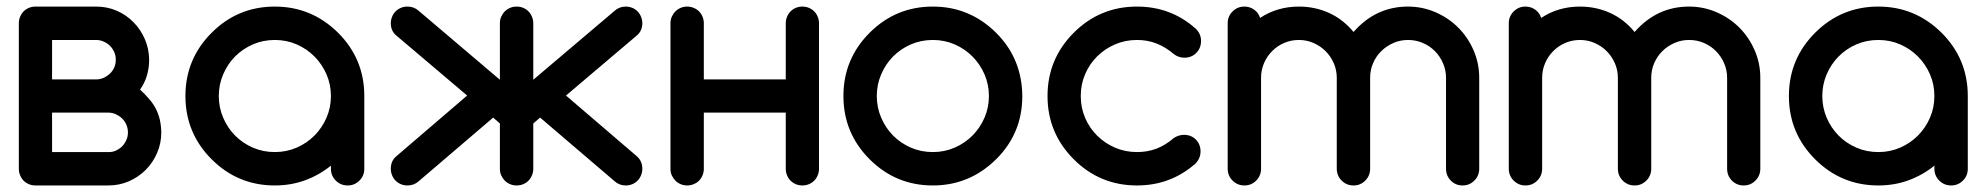

<svg xmlns="http://www.w3.org/2000/svg" viewBox="-20 -567 6075 587"><path d="M273.9 -546.9Q307.6 -546.9 336.9 -534.2Q366.2 -521.5 388.2 -499Q410.2 -476.6 422.9 -447.3Q435.5 -418 436 -384.8Q436 -332.5 408.2 -293Q424.3 -278.3 436.5 -263.7Q449.2 -249 457 -233.4Q464.8 -217.8 468.8 -200.2Q472.7 -182.6 473.1 -162.1Q473.1 -128.9 460.4 -99.6Q447.8 -70.3 425.8 -47.9Q403.3 -25.4 374 -12.7Q344.7 0 311 0H88.4Q77.6 0 68.4 -3.9Q59.1 -7.8 52.2 -14.6Q45.4 -21.5 41.5 -31.2Q37.6 -40.5 37.6 -50.8V-496.1Q37.6 -506.3 41.5 -515.6Q45.4 -525.4 52.2 -532.2Q59.1 -539.1 68.4 -543Q77.6 -546.9 88.4 -546.9ZM311 -102.1Q323.2 -101.6 334 -106.4Q344.7 -111.3 353.5 -119.6Q361.3 -127.9 366.2 -138.7Q371.1 -149.4 371.1 -162.1Q371.1 -174.8 366.2 -186Q361.3 -197.3 353 -205.1Q344.7 -212.9 334 -217.8Q323.2 -222.7 311 -222.7H139.2V-102.1ZM273.9 -324.2Q286.1 -324.2 296.9 -329.1Q307.6 -334 315.9 -341.8Q324.2 -349.6 329.1 -360.4Q334 -371.1 334 -384.8Q334 -397.5 329.1 -408.2Q324.2 -418.9 316.4 -426.8Q308.6 -434.6 296.9 -439.9Q286.1 -444.8 273.9 -444.8H139.2V-324.2Z M991.7 -50.8V-60.5Q955.1 -31.2 912.1 -15.6Q869.1 0 820.3 0Q707 0 627 -80.1Q546.9 -160.2 546.9 -273.4Q546.9 -386.7 627 -466.8Q707 -546.9 820.3 -546.9Q932.6 -546.9 1013.7 -466.8Q1093.8 -386.7 1093.8 -273.4V-50.8Q1093.8 -29.8 1078.9 -14.9Q1064 0 1043 0Q1021.5 0 1006.6 -14.9Q991.7 -29.8 991.7 -50.8ZM820.3 -444.8Q784.2 -444.8 752.9 -431.2Q721.7 -417.5 698.7 -394.3Q675.8 -371.1 662.4 -339.8Q648.9 -308.6 648.9 -273.4Q648.9 -238.3 662.4 -207Q675.8 -175.8 698.7 -152.6Q721.7 -129.4 752.9 -115.7Q784.2 -102.1 820.3 -102.1Q856 -102.1 887.2 -115.7Q918.5 -129.4 941.7 -152.8Q964.8 -176.3 978.3 -207.3Q991.7 -238.3 991.7 -273.4Q991.7 -308.6 978.3 -339.6Q964.8 -370.6 941.7 -394Q918.5 -417.5 887.2 -431.2Q856 -444.8 820.3 -444.8Z M1508.3 -323.2V-496.1Q1508.3 -506.3 1512.2 -515.6Q1516.6 -525.4 1523.4 -532.2Q1530.3 -539.1 1539.6 -543Q1548.8 -546.9 1559.6 -546.9Q1570.3 -546.9 1579.6 -543Q1588.9 -539.1 1595.7 -532.2Q1602.5 -525.4 1606.4 -515.6Q1610.4 -506.3 1610.4 -496.1V-323.2L1859.4 -534.2Q1873.5 -546.9 1893.1 -546.9Q1903.8 -546.9 1913.1 -543Q1922.4 -539.1 1929.2 -532.2Q1936 -525.4 1939.9 -515.6Q1943.8 -506.3 1943.8 -496.1Q1943.8 -474.1 1928.7 -460L1710.4 -274.9L1929.2 -87.4Q1943.8 -72.8 1943.8 -50.8Q1943.8 -40.5 1939.9 -31.2Q1936 -21.5 1929.2 -14.6Q1922.4 -7.8 1913.1 -3.9Q1903.8 0 1893.1 0Q1874 0 1859.9 -12.2L1631.3 -207.5L1610.4 -189.5V-50.8Q1610.4 -40.5 1606.4 -31.2Q1602.5 -21.5 1595.7 -14.6Q1588.9 -7.8 1579.6 -3.9Q1570.3 0 1559.6 0Q1548.8 0 1539.6 -3.9Q1530.3 -7.8 1523.4 -14.6Q1516.6 -21.5 1512.2 -31.2Q1508.3 -40.5 1508.3 -50.8V-189.5L1487.8 -207.5L1259.3 -12.2Q1245.1 0 1225.6 0Q1214.8 0 1205.6 -3.9Q1196.3 -7.8 1189.5 -14.6Q1182.6 -21.5 1178.7 -31.2Q1174.8 -40.5 1174.8 -50.8Q1174.8 -73.7 1189.5 -87.4L1408.2 -274.9L1190.4 -459.5Q1174.8 -473.1 1174.8 -496.1Q1174.8 -506.3 1178.7 -515.6Q1182.6 -525.4 1189.5 -532.2Q1196.3 -539.1 1205.6 -543Q1214.8 -546.9 1225.6 -546.9Q1245.6 -546.9 1259.8 -534.2Z M2131.8 -222.7V-50.8Q2131.8 -40.5 2127.9 -31.2Q2124 -21.5 2117.2 -14.6Q2110.4 -7.8 2100.6 -3.9Q2091.3 0 2081.1 0Q2070.3 0 2061 -3.9Q2051.8 -7.8 2044.9 -14.6Q2038.1 -21.5 2033.7 -31.2Q2029.8 -40.5 2029.8 -50.8V-496.1Q2029.8 -506.3 2033.7 -515.6Q2038.1 -525.4 2044.9 -532.2Q2051.8 -539.1 2061 -543Q2070.3 -546.9 2081.1 -546.9Q2091.3 -546.9 2100.6 -543Q2110.4 -539.1 2117.2 -532.2Q2124 -525.4 2127.9 -515.6Q2131.8 -506.3 2131.8 -496.1V-324.2H2382.3V-496.1Q2382.3 -506.3 2386.2 -515.6Q2390.1 -525.4 2397 -532.2Q2403.8 -539.1 2413.1 -543Q2422.4 -546.9 2433.1 -546.9Q2443.8 -546.9 2453.1 -543Q2462.4 -539.1 2469.2 -532.2Q2476.1 -525.4 2480 -515.6Q2483.9 -506.3 2483.9 -496.1V-50.8Q2483.9 -40.5 2480 -31.2Q2476.1 -21.5 2469.2 -14.6Q2462.4 -7.8 2453.1 -3.9Q2443.8 0 2433.1 0Q2422.4 0 2413.1 -3.9Q2403.8 -7.8 2397 -14.6Q2390.1 -21.5 2386.2 -31.2Q2382.3 -40.5 2382.3 -50.8V-222.7Z M2832 -444.8Q2795.9 -444.8 2764.6 -431.2Q2733.4 -417.5 2710.4 -394.3Q2687.5 -371.1 2674.1 -339.8Q2660.6 -308.6 2660.6 -273.4Q2660.6 -238.3 2674.1 -207Q2687.5 -175.8 2710.4 -152.6Q2733.4 -129.4 2764.6 -115.7Q2795.9 -102.1 2832 -102.1Q2867.7 -102.1 2898.9 -115.7Q2930.2 -129.4 2953.4 -152.8Q2976.6 -176.3 2990 -207.3Q3003.4 -238.3 3003.4 -273.4Q3003.4 -308.6 2990 -339.6Q2976.6 -370.6 2953.4 -394Q2930.2 -417.5 2898.9 -431.2Q2867.7 -444.8 2832 -444.8ZM3105.5 -273.4Q3105.5 -159.2 3025.4 -80.1Q2944.3 0 2832 0Q2718.8 0 2638.7 -80.1Q2558.6 -160.2 2558.6 -273.4Q2558.6 -386.7 2638.7 -466.8Q2718.8 -546.9 2832 -546.9Q2944.3 -546.9 3025.4 -466.8Q3065.4 -426.8 3085.2 -378.4Q3105 -330.1 3105.5 -273.4Z M3599.6 -154.8Q3621.6 -154.8 3636 -140.4Q3650.4 -126 3650.4 -104Q3650.4 -82.5 3634.3 -66.4Q3558.6 0 3456.1 0Q3342.8 0 3262.7 -80.1Q3182.6 -160.2 3182.6 -273.4Q3182.6 -386.7 3262.7 -466.8Q3342.8 -546.9 3456.1 -546.9Q3559.1 -546.9 3634.3 -480.5Q3651.9 -464.8 3651.9 -441.9Q3651.9 -419.9 3637.5 -405.3Q3623 -390.6 3601.1 -390.6Q3582.5 -390.6 3567.9 -402.3Q3543 -423.3 3515.6 -434.1Q3488.3 -444.8 3456.1 -444.8Q3420.4 -444.8 3389.2 -431.4Q3357.9 -418 3334.5 -394.8Q3311 -371.6 3297.6 -340.3Q3284.2 -309.1 3284.2 -273.4Q3284.2 -237.8 3297.6 -206.5Q3311 -175.3 3334.5 -152.1Q3357.9 -128.9 3389.2 -115.5Q3420.4 -102.1 3456.1 -102.1Q3488.3 -102.1 3515.6 -112.5Q3543 -123 3567.4 -144Q3581.1 -154.3 3599.6 -154.8Z M4502.4 -51.3Q4502.4 -29.8 4487.5 -14.9Q4472.7 0 4451.7 0Q4430.2 0 4415.5 -14.9Q4400.9 -29.8 4400.9 -51.3V-329.1Q4400.9 -352.5 4391.8 -373.5Q4382.8 -394.5 4367.2 -410.4Q4351.6 -426.3 4330.3 -435.5Q4309.1 -444.8 4284.7 -444.8Q4260.7 -444.8 4239.7 -435.5Q4218.8 -426.3 4202.9 -410.6Q4187 -395 4178 -374Q4168.9 -353 4168.9 -329.1V-51.3Q4168.9 -29.8 4154.1 -14.9Q4139.2 0 4118.2 0Q4096.7 0 4081.8 -14.9Q4066.9 -29.8 4066.9 -51.3V-329.1Q4066.9 -353 4057.6 -374Q4048.3 -395 4032.7 -410.6Q4017.1 -426.3 3996.1 -435.5Q3975.1 -444.8 3951.2 -444.8Q3927.2 -444.8 3906.2 -435.8Q3885.3 -426.8 3869.4 -410.9Q3853.5 -395 3844.5 -374Q3835.4 -353 3835.4 -329.1V-51.3Q3835.4 -29.8 3820.6 -14.9Q3805.7 0 3784.7 0Q3763.2 0 3748.3 -14.9Q3733.4 -29.8 3733.4 -51.3V-496.1Q3733.4 -517.1 3748.3 -532Q3763.2 -546.9 3784.2 -546.9Q3801.3 -546.9 3814.5 -537.4Q3827.6 -527.8 3832.5 -512.2Q3884.8 -546.9 3951.2 -546.9Q4000 -546.9 4043 -527.6Q4085.9 -508.3 4118.2 -469.2Q4186 -546.9 4284.7 -546.9Q4329.1 -546.9 4368.9 -529.5Q4408.7 -512.2 4438.2 -482.7Q4467.8 -453.1 4485.1 -413.3Q4502.4 -373.5 4502.4 -329.1Z M5361.8 -51.3Q5361.8 -29.8 5346.9 -14.9Q5332 0 5311 0Q5289.6 0 5274.9 -14.9Q5260.3 -29.8 5260.3 -51.3V-329.1Q5260.3 -352.5 5251.2 -373.5Q5242.2 -394.5 5226.6 -410.4Q5210.9 -426.3 5189.7 -435.5Q5168.5 -444.8 5144 -444.8Q5120.1 -444.8 5099.1 -435.5Q5078.1 -426.3 5062.3 -410.6Q5046.4 -395 5037.4 -374Q5028.3 -353 5028.3 -329.1V-51.3Q5028.3 -29.8 5013.4 -14.9Q4998.5 0 4977.5 0Q4956.1 0 4941.2 -14.9Q4926.3 -29.8 4926.3 -51.3V-329.1Q4926.3 -353 4917 -374Q4907.7 -395 4892.1 -410.6Q4876.5 -426.3 4855.5 -435.5Q4834.5 -444.8 4810.5 -444.8Q4786.6 -444.8 4765.6 -435.8Q4744.6 -426.8 4728.8 -410.9Q4712.9 -395 4703.9 -374Q4694.8 -353 4694.8 -329.1V-51.3Q4694.8 -29.8 4679.9 -14.9Q4665 0 4644 0Q4622.6 0 4607.7 -14.9Q4592.8 -29.8 4592.8 -51.3V-496.1Q4592.8 -517.1 4607.7 -532Q4622.6 -546.9 4643.6 -546.9Q4660.6 -546.9 4673.8 -537.4Q4687 -527.8 4691.9 -512.2Q4744.1 -546.9 4810.5 -546.9Q4859.4 -546.9 4902.3 -527.6Q4945.3 -508.3 4977.5 -469.2Q5045.4 -546.9 5144 -546.9Q5188.5 -546.9 5228.3 -529.5Q5268.1 -512.2 5297.6 -482.7Q5327.1 -453.1 5344.5 -413.3Q5361.8 -373.5 5361.8 -329.1Z M5894 -50.8V-60.5Q5857.4 -31.2 5814.5 -15.6Q5771.5 0 5722.7 0Q5609.4 0 5529.3 -80.1Q5449.2 -160.2 5449.2 -273.4Q5449.2 -386.7 5529.3 -466.8Q5609.4 -546.9 5722.7 -546.9Q5835 -546.9 5916 -466.8Q5996.1 -386.7 5996.1 -273.4V-50.8Q5996.1 -29.8 5981.2 -14.9Q5966.3 0 5945.3 0Q5923.8 0 5908.9 -14.9Q5894 -29.8 5894 -50.8ZM5722.7 -444.8Q5686.5 -444.8 5655.3 -431.2Q5624 -417.5 5601.1 -394.3Q5578.1 -371.1 5564.7 -339.8Q5551.3 -308.6 5551.3 -273.4Q5551.3 -238.3 5564.7 -207Q5578.1 -175.8 5601.1 -152.6Q5624 -129.4 5655.3 -115.7Q5686.5 -102.1 5722.7 -102.1Q5758.3 -102.1 5789.6 -115.7Q5820.8 -129.4 5844 -152.8Q5867.2 -176.3 5880.6 -207.3Q5894 -238.3 5894 -273.4Q5894 -308.6 5880.6 -339.6Q5867.2 -370.6 5844 -394Q5820.8 -417.5 5789.6 -431.2Q5758.3 -444.8 5722.7 -444.8Z"/></svg>

Font: Comfortaa
Style: Bold
Weight: 700
Designer: Johan Aakerlund
Foundry: Johan Aakerlund
Version: Version 2.001; ttfautohint (v1.4.1)